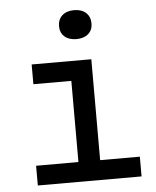

<svg xmlns="http://www.w3.org/2000/svg" viewBox="-54 -825 709 872"><g transform="rotate(-5 300.0 -389.5)"><path d="M83 0V-90H276V-460H103V-550H375V-90H556V0ZM316 -647Q282 -647 262 -664.5Q242 -682 242 -712Q242 -743 262 -761Q282 -779 316 -779Q350 -779 370 -761Q390 -743 390 -712Q390 -682 370 -664.5Q350 -647 316 -647Z"/></g></svg>

Font: JetBrains Mono NL Medium
Style: Regular
Weight: 500
Monospace: yes
Designer: Philipp Nurullin, Konstantin Bulenkov
Foundry: JetBrains
Version: Version 2.305; ttfautohint (v1.8.4.7-5d5b)